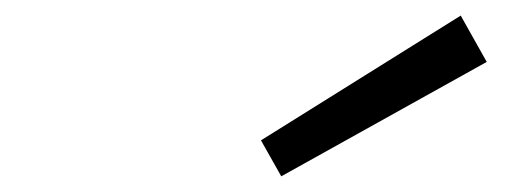

<svg xmlns="http://www.w3.org/2000/svg" viewBox="-20 -766 654 245"><path d="M313 -586.9 567.9 -746.1 601.1 -687 338.9 -541Z"/></svg>

Font: IntelOne Mono
Style: Italic
Weight: 400
Italic angle: -16°
Designer: Fred Shallcrass
Foundry: Frere-Jones Type LLC
Version: Version 1.200;hotconv 1.1.0;makeotfexe 2.6.0;FJTRelease1.2